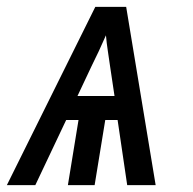

<svg xmlns="http://www.w3.org/2000/svg" viewBox="-43 -540 563 560"><path d="M-23 0 235 -520H325L411 0H328L300 -190H264L233 0H155L186 -190H150L60 0ZM291 -260 278 -347Q275 -369 271.5 -391.5Q268 -414 266 -437Q256 -414 245.5 -391.5Q235 -369 224 -347L183 -260Z"/></svg>

Font: Iosevka Algr
Style: Italic
Weight: 400
Italic angle: -9°
Monospace: yes
Designer: Belleve Invis
Foundry: Belleve Invis
Version: Version 26.0.2; ttfautohint (v1.8.3)